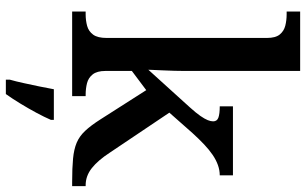

<svg xmlns="http://www.w3.org/2000/svg" viewBox="-210 -590 1021 640"><g transform="rotate(90 300.0 -269.5)"><path d="M18 0V-45H27Q48 -45 66 -50Q84 -55 95 -70Q106 -85 106 -115V-649Q106 -678 94.5 -692Q83 -706 65 -710.5Q47 -715 27 -715H18V-760H216V-374Q216 -361 215.5 -341Q215 -321 214 -301Q213 -281 212.5 -267.5Q212 -254 212 -254L337 -392Q356 -413 366 -427.5Q376 -442 380 -452Q384 -462 384 -470Q384 -483 371.5 -487.5Q359 -492 334 -492V-536H564V-492Q547 -492 530 -486Q513 -480 496 -468.5Q479 -457 461 -440Q443 -423 423 -401L355 -324L488 -126Q514 -86 540 -65.5Q566 -45 597 -45H600V0H586Q539 0 508 -3Q477 -6 455.5 -15Q434 -24 416 -43Q398 -62 377 -95L280 -247L216 -199V-111Q216 -83 227.5 -68.5Q239 -54 257 -49.5Q275 -45 295 -45H300V0ZM245 208Q251 187 256.5 161.5Q262 136 267.5 110Q273 84 277 61H379V71Q370 92 355.5 119Q341 146 324.5 173Q308 200 293 221H245Z"/></g></svg>

Font: Noto Serif Kannada Medium
Style: Regular
Weight: 500
Version: Version 2.003